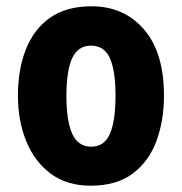

<svg xmlns="http://www.w3.org/2000/svg" viewBox="-20 -580 579 610"><path d="M501 -276Q501 -197 477 -132Q453 -67 401.5 -28.5Q350 10 268 10Q193 10 141.5 -28Q90 -66 63.5 -131Q37 -196 37 -276Q37 -360 62.5 -424Q88 -488 139.5 -524Q191 -560 271 -560Q374 -560 437.5 -486.5Q501 -413 501 -276ZM191 -275Q191 -196 209.5 -155Q228 -114 270 -114Q311 -114 329 -154.5Q347 -195 347 -276Q347 -356 329 -395.5Q311 -435 269 -435Q228 -435 209.5 -395.5Q191 -356 191 -275Z"/></svg>

Font: Noto Sans Armenian Condensed ExtraBold
Style: Regular
Weight: 800
Width: 3
Designer: Monotype Design Team
Foundry: Monotype Imaging Inc.
Version: Version 2.008; ttfautohint (v1.8.4.7-5d5b)